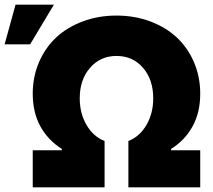

<svg xmlns="http://www.w3.org/2000/svg" viewBox="-34 -804 912 824"><path d="M106.5 0V-159.1H231.5V-164.8Q171.9 -202.4 139.2 -261.9Q106.5 -321.4 106.5 -402Q106.5 -474.4 133.3 -536.9Q160.2 -599.4 207.2 -643.3Q254.3 -687.1 321.2 -712.2Q388.1 -737.2 465.9 -737.2Q543.7 -737.2 610.6 -712.2Q677.6 -687.1 724.6 -643.3Q771.7 -599.4 798.5 -536.9Q825.3 -474.4 825.3 -402Q825.3 -321.4 792.6 -261.9Q759.9 -202.4 700.3 -164.8V-159.1H825.3V0H517V-198.9Q565.7 -218 594.6 -267.9Q623.6 -317.8 623.6 -382.1Q623.6 -462.4 579.7 -513.1Q535.9 -563.9 465.9 -563.9Q396.7 -563.9 352.5 -513Q308.2 -462 308.2 -382.1Q308.2 -317.8 337.2 -267.9Q366.1 -218 414.8 -198.9V0ZM-14.2 -613.6 32.7 -784.1H197.4L95.2 -613.6Z"/></svg>

Font: Karasuma Gothic
Style: Black
Weight: 900
Designer: Rasmus Andersson / Ryoko Nishizuka
Foundry: Genbu
Version: Version 1.00